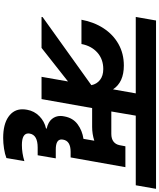

<svg xmlns="http://www.w3.org/2000/svg" viewBox="86 -866 1028 1241"><g transform="rotate(90 600.5 -246.0)"><path d="M728 -609 701 -451H846Q877 -451 895.5 -465Q914 -479 919 -505L926 -542H1061L998 -188H962Q891 -188 883 -139Q882 -134 882 -129Q882 -92 947 -92H1004L984 25H934Q853 25 844 76Q843 81 843 85Q843 127 918 127Q969 127 1022 111L1002 227Q977 237 941 242.5Q905 248 872 248Q784 248 735.5 214Q687 180 687 124Q687 109 690 93Q698 47 731.5 14Q765 -19 811 -29L812 -33Q769 -43 749.5 -67Q730 -91 730 -122Q730 -134 733 -148Q743 -203 783.5 -233Q824 -263 878 -271L890 -341Q846 -327 801 -327H679L621 0H477L507 -171L290 0H90L91 -7L531 -322Q524 -357 497 -378Q470 -399 427 -399Q363 -399 320 -360.5Q277 -322 265 -258H108Q123 -339 163.5 -401Q204 -463 265.5 -497.5Q327 -532 404 -532Q512 -532 558 -462L584 -609H90L113 -740H1201L1178 -609Z"/></g></svg>

Font: Fz Poppins
Style: Bold Italic
Weight: 700
Italic angle: -10°
Designer: Ninad Kale (Devanagari), Jonny Pinhorn (Latin)
Foundry: Indian Type Foundry
Version: Vit hóa bi Vntype.Com & FontZin.Com